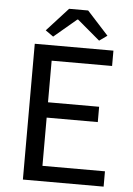

<svg xmlns="http://www.w3.org/2000/svg" viewBox="-57 -881 642 924"><g transform="rotate(5 264.0 -419.0)"><path d="M89 0V-656H469V-582H177V-381H424V-307H177V-74H479V0ZM174 -698 136 -725 239 -838H331L434 -725L396 -698L287 -790H283Z"/></g></svg>

Font: Assistant Medium
Style: Regular
Weight: 500
Designer: Hebrew By Ben Nathan, Latin by Paul Hunt
Version: Version 3.000